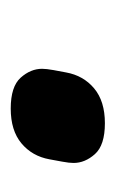

<svg xmlns="http://www.w3.org/2000/svg" viewBox="53 -630 220 367"><g transform="rotate(90 163.5 -446.0)"><path d="M187 -356Q145 -356 128 -375Q111 -394 111 -416Q111 -424 113.5 -438Q116 -452 118 -462Q124 -495 148.5 -515.5Q173 -536 215 -536Q257 -536 274 -517Q291 -498 291 -476Q291 -468 288.5 -454.5Q286 -441 284 -430Q278 -397 253.5 -376.5Q229 -356 187 -356Z"/></g></svg>

Font: IBM Plex Sans
Style: Italic
Weight: 400
Italic angle: -11.31°
Designer: Mike Abbink, Paul van der Laan, Pieter van Rosmalen
Foundry: Bold Monday
Version: Version 3.201